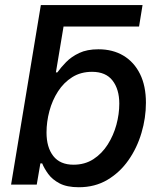

<svg xmlns="http://www.w3.org/2000/svg" viewBox="-20 -748 651 778"><path d="M185.5 -640.6 145.5 -727.5H557.6L543.5 -640.6ZM299.3 10.7Q251 10.7 221.4 -4.9Q191.9 -20.5 175.5 -43Q159.2 -65.4 150.9 -85.9H143.6L128.9 0H24.9L145.5 -727.5H252L206.5 -454.6H212.4Q226.6 -474.6 247.8 -496.3Q269 -518.1 300.8 -533.2Q332.5 -548.3 378.9 -548.3Q437 -548.3 480.2 -522.5Q523.4 -496.6 547.4 -448.2Q571.3 -399.9 571.3 -331.5Q571.3 -270 553.2 -209.2Q535.2 -148.4 500.5 -98.9Q465.8 -49.3 415.3 -19.3Q364.7 10.7 299.3 10.7ZM277.8 -80.6Q323.7 -80.6 358.4 -103Q393.1 -125.5 416.5 -162.4Q439.9 -199.2 451.7 -242.7Q463.4 -286.1 463.4 -328.1Q463.4 -386.2 436 -421.6Q408.7 -457 353 -457Q307.1 -457 272.7 -435.3Q238.3 -413.6 215.1 -377.7Q191.9 -341.8 180.2 -298.1Q168.5 -254.4 168.5 -210.9Q168.5 -150.9 196 -115.7Q223.6 -80.6 277.8 -80.6Z"/></svg>

Font: Inter 17pt Medium
Style: Italic
Weight: 500
Italic angle: -9.3988°
Version: Version 4.001;git-66647c0bb